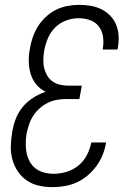

<svg xmlns="http://www.w3.org/2000/svg" viewBox="-20 -763 540 791"><path d="M197 8Q168 8 140.5 2Q113 -4 91 -19Q69 -34 54 -56Q39 -78 31.5 -104.5Q24 -131 24.5 -159.5Q25 -188 30 -217Q34 -244 44 -271Q54 -298 72 -320.5Q90 -343 115.5 -359.5Q141 -376 168 -385Q145 -396 129.5 -415Q114 -434 106.5 -458Q99 -482 98.5 -508.5Q98 -535 103 -562Q107 -586 115 -609.5Q123 -633 136.5 -654.5Q150 -676 169.5 -694Q189 -712 211.5 -723Q234 -734 258.5 -738.5Q283 -743 307 -743Q331 -743 354 -739Q377 -735 397.5 -725Q418 -715 434 -698.5Q450 -682 458.5 -661Q467 -640 468.5 -616.5Q470 -593 466 -569L464 -559H403L404 -566Q408 -590 404 -614Q400 -638 386 -655.5Q372 -673 349.5 -680.5Q327 -688 303 -688Q277 -688 251 -678Q225 -668 206 -648.5Q187 -629 176.5 -603.5Q166 -578 162 -553Q159 -535 158.5 -517Q158 -499 162 -482.5Q166 -466 174.5 -451.5Q183 -437 196.5 -427.5Q210 -418 227 -414Q244 -410 262 -410H317L307 -355H252Q233 -355 213.5 -351.5Q194 -348 176 -339Q158 -330 142.5 -316Q127 -302 116 -284.5Q105 -267 99 -248Q93 -229 89 -210Q86 -190 86 -170Q86 -150 90 -131Q94 -112 103.5 -95.5Q113 -79 128 -68Q143 -57 162 -52Q181 -47 201 -47Q227 -47 254 -55Q281 -63 303 -81Q325 -99 338 -124Q351 -149 356 -176H417Q413 -151 403.5 -126.5Q394 -102 378 -80Q362 -58 341.5 -40.5Q321 -23 297 -12Q273 -1 247 3.5Q221 8 197 8Z"/></svg>

Font: Iosevka Light Oblique
Style: Regular
Weight: 300
Italic angle: -9°
Monospace: yes
Designer: Belleve Invis
Foundry: Belleve Invis
Version: Version 32.5.0; ttfautohint (v1.8.4)